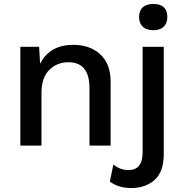

<svg xmlns="http://www.w3.org/2000/svg" viewBox="-20 -737 933 972"><path d="M756 -717Q827 -717 827 -651Q827 -619 808.5 -601.5Q790 -584 756 -584Q722 -584 703 -601.5Q684 -619 684 -651Q684 -683 703 -700Q722 -717 756 -717ZM352 -510Q435 -510 487.5 -462Q540 -414 540 -324V0H433V-291Q433 -422 326 -422Q270 -422 230 -383.5Q190 -345 190 -266V0H83V-500H178L183 -414Q231 -510 352 -510ZM809 -500V44Q809 133 762.5 174Q716 215 645 215Q579 215 536 182L554 96Q588 124 631 124Q702 124 702 34V-500Z"/></svg>

Font: Elaine Sans Medium
Style: Regular
Weight: 500
Designer: Wei Huang
Foundry: Wei Huang
Version: Version 2.001;December 24, 2019;FontCreator 12.0.0.2547 64-b